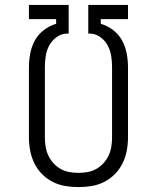

<svg xmlns="http://www.w3.org/2000/svg" viewBox="-20 -755 640 783"><path d="M300 8Q273 8 246 3.5Q219 -1 194.5 -13.5Q170 -26 151 -45.5Q132 -65 120 -89.5Q108 -114 103 -141Q98 -168 98 -195V-481Q98 -509 103.5 -537.5Q109 -566 122.5 -590.5Q136 -615 159 -632.5Q182 -650 209 -658V-677H98V-735H260V-618H251Q229 -617 210 -603Q191 -589 180.5 -569Q170 -549 166.5 -526.5Q163 -504 163 -481V-195Q163 -176 166 -157Q169 -138 177 -121Q185 -104 197.5 -90Q210 -76 226.5 -66.5Q243 -57 262 -53.5Q281 -50 300 -50Q319 -50 338 -53.5Q357 -57 373.5 -66.5Q390 -76 402.5 -90Q415 -104 423 -121Q431 -138 434 -157Q437 -176 437 -195V-481Q437 -504 433.5 -526.5Q430 -549 419.5 -569Q409 -589 390 -603Q371 -617 349 -618H340V-735H502V-677H391V-658Q418 -650 441 -632.5Q464 -615 477.5 -590.5Q491 -566 496.5 -537.5Q502 -509 502 -481V-195Q502 -168 497 -141Q492 -114 480 -89.5Q468 -65 449 -45.5Q430 -26 405.5 -13.5Q381 -1 354 3.5Q327 8 300 8Z"/></svg>

Font: Iosevka Slab Light Extended
Style: Regular
Weight: 300
Width: 7
Monospace: yes
Designer: Belleve Invis
Foundry: Belleve Invis
Version: Version 11.1.0; ttfautohint (v1.8.3)